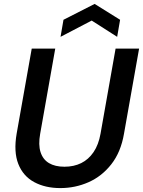

<svg xmlns="http://www.w3.org/2000/svg" viewBox="-20 -948 730 980"><path d="M288 12Q211 12 154.5 -18.5Q98 -49 73.5 -111Q49 -173 65 -266L142 -700H262L185 -265Q175 -209 187 -171.5Q199 -134 230 -115.5Q261 -97 309 -97Q357 -97 394.5 -115.5Q432 -134 457.5 -171.5Q483 -209 493 -265L570 -700H690L613 -266Q597 -172 548.5 -110Q500 -48 432 -18Q364 12 288 12ZM289 -760 304 -847 463 -928 593 -847 578 -760 448 -843Z"/></svg>

Font: DM Sans 10pt SemiBold
Style: Italic
Weight: 600
Italic angle: -10°
Version: Version 4.004;gftools[0.9.30]